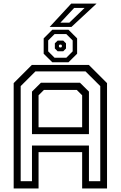

<svg xmlns="http://www.w3.org/2000/svg" viewBox="-20 -1068 684 1088"><path d="M57.5 0V-597L160.5 -700H483.5L586.5 -597V0H445.5V-206H198.5V0ZM97.2 -41.2H161.2V-243.5H484V-41.2H548.2V-580L464.5 -663.5H180.8L97.2 -580ZM198.5 -347H445.5V-528L415 -558.5H229L198.5 -528ZM161.2 -307.8V-549L212 -599.2H433.2L484 -549V-307.8ZM276.5 -715 227.5 -763.5V-850.5L276.5 -899.5H368L417 -850.5V-763.5L368 -715ZM289.2 -740.8H355.8L391.8 -777V-838.8L355.8 -874.8H289.2L253 -838.8V-777ZM306.5 -777.5 290.8 -793.2V-822.5L306.5 -837.8H338.5L354 -822.5V-793.2L338.5 -777.5ZM318 -799H326.5L330.5 -803.2V-811.2L326.5 -815.2H318L314 -811.2V-803.2ZM261.5 -915.5 383.5 -1047.5H527L385 -915.5ZM322.2 -939.5H372.8L459.2 -1023H400.2Z"/></svg>

Font: Tourney Thin
Style: Regular
Weight: 100
Designer: Tyler Finck
Foundry: Etcetera Type Co
Version: Version 1.015